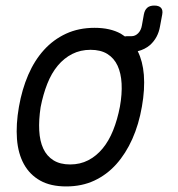

<svg xmlns="http://www.w3.org/2000/svg" viewBox="-20 -660 640 690"><path d="M218 10Q162 10 124.5 -11Q87 -32 66 -70Q45 -108 41 -160.5Q37 -213 48 -276Q59 -339 81.5 -391Q104 -443 138 -480.5Q172 -518 217.5 -539Q263 -560 320 -560Q376 -560 414 -539Q422 -534 429 -529Q433 -530 438 -530H453Q466 -530 476.5 -540.5Q487 -551 490 -569L497 -608Q500 -624 509 -632Q518 -640 534.5 -640Q551 -640 558.5 -632Q566 -624 563 -608L555 -565Q548 -524 519 -498Q500 -482 475 -476Q493 -440 497 -391Q501 -339 490 -277Q479 -213 455.5 -160.5Q432 -108 398 -70Q364 -32 319 -11Q274 10 218 10ZM232 -69Q268 -69 297 -84Q326 -99 348.5 -126Q371 -153 386.5 -191.5Q402 -230 411 -277Q419 -322 417 -359.5Q415 -397 402.5 -424Q390 -451 366 -466Q342 -481 305.5 -481Q269 -481 239.5 -466Q210 -451 187.5 -424Q165 -397 150 -359Q135 -321 126 -275Q119 -229 121 -191Q123 -153 135.5 -126Q148 -99 172 -84Q196 -69 232 -69Z"/></svg>

Font: Maple Mono NL Light
Style: Italic
Weight: 300
Italic angle: -10°
Monospace: yes
Designer: subframe7536
Version: Version 7.000